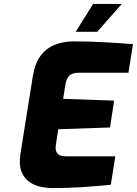

<svg xmlns="http://www.w3.org/2000/svg" viewBox="-20 -953 698 979"><path d="M247 6Q219 6 187.5 -0.5Q156 -7 129.5 -25.5Q103 -44 89.5 -78Q76 -112 84 -167L147 -562Q158 -631 187.5 -669.5Q217 -708 260.5 -725Q304 -742 355 -742Q430 -742 505 -738Q580 -734 658 -728L635 -582H381Q348 -582 333 -566.5Q318 -551 313 -519L302 -449L562 -440L541 -303L277 -294L265 -215Q262 -195 266.5 -181.5Q271 -168 284 -162Q297 -156 317 -156H568L545 -11Q475 -4 402 1Q329 6 247 6ZM366 -791 455 -933H601L476 -791Z"/></svg>

Font: Exo Thin ExtraBold
Style: Italic
Weight: 800
Italic angle: -9°
Version: Version 2.000